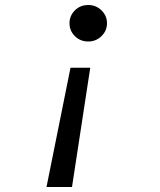

<svg xmlns="http://www.w3.org/2000/svg" viewBox="-20 -528 640 768"><path d="M333 -362Q301 -362 279.5 -383.5Q258 -405 258 -435Q258 -465 279.5 -486.5Q301 -508 333 -508Q364 -508 386 -486.5Q408 -465 408 -435Q408 -405 386 -383.5Q364 -362 333 -362ZM166 220 262 -257H341L268 220Z"/></svg>

Font: DM Mono
Style: Italic
Weight: 400
Italic angle: -10°
Designer: Colophon Foundry
Foundry: Colophon Foundry
Version: Version 1.000; ttfautohint (v1.8.2.53-6de2)